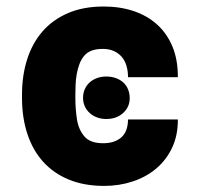

<svg xmlns="http://www.w3.org/2000/svg" viewBox="-20 -573 626 602"><path d="M49 -276.6Q49 -335.9 65 -386.5Q81 -437.1 112.9 -474.1Q144.9 -511 193 -531.8Q241.1 -552.6 305.4 -552.6Q356.5 -552.6 399.3 -538.2Q442.1 -523.8 473 -495.7Q503.9 -467.7 521 -426.3Q538 -384.9 537.6 -331H381.4Q381.4 -350.1 376.6 -366.5Q371.8 -382.8 361.9 -394.5Q351.9 -406.2 337 -413Q322.1 -419.7 301.8 -419.7Q262.1 -419.7 244 -398.1Q234.4 -386.7 228.9 -371.6Q223.4 -356.5 220.5 -340.2Q217.7 -323.9 217 -307.5Q216.3 -291.2 216.3 -276.6V-266Q216.3 -248.9 217.5 -232.2Q218.8 -215.6 221.2 -199.2Q223.7 -182.9 229.6 -169.4Q235.4 -155.9 244.7 -145.2Q262.8 -123.9 303.3 -123.9Q339.1 -123.9 360.1 -142Q381 -160.2 381.4 -198.5H537.6Q538 -149.1 519.9 -110.4Q501.8 -71.7 470.2 -44.9Q438.6 -18.1 396.3 -4.1Q354 9.9 306.5 9.9Q244.3 9.9 196.2 -9.8Q148.1 -29.5 115.4 -65.7Q82.7 -101.9 65.9 -152.9Q49 -203.8 49 -266ZM312.9 -333.1Q329.9 -333.1 343.4 -328.1Q356.9 -323.2 366.5 -314.5Q376.1 -305.8 381.2 -293.5Q386.4 -281.2 386.7 -266.3Q387.1 -238.3 366.5 -219.1Q345.9 -199.9 312.9 -199.9Q298.3 -199.9 285.2 -204.5Q272 -209.2 262.1 -217.9Q252.1 -226.6 246.3 -238.8Q240.4 -251.1 240.4 -266.3Q240.4 -281.2 245.9 -293.5Q251.4 -305.8 261 -314.5Q270.6 -323.2 283.9 -328.1Q297.2 -333.1 312.9 -333.1Z"/></svg>

Font: Inter P Extra Bold
Style: Regular
Weight: 800
Designer: Rasmus Andersson
Foundry: rsms
Version: Version 3.018;git-588b23468